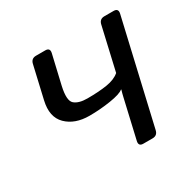

<svg xmlns="http://www.w3.org/2000/svg" viewBox="-121 -635 760 758"><g transform="rotate(-30 259.0 -256.5)"><path d="M71.8 -344.7 105.5 -490.7Q110.4 -512.7 132.3 -512.7H174.3Q196.3 -512.7 191.4 -490.7L160.6 -358.4Q147 -297.9 165.8 -281.5Q184.6 -265.1 224.1 -265.1Q275.4 -265.1 313 -271Q350.6 -276.9 372.1 -295.4L417 -490.7Q421.9 -512.7 443.8 -512.7H485.8Q507.8 -512.7 502.9 -490.7L394.5 -22Q389.6 0 367.7 0H325.7Q303.7 0 308.6 -22L349.6 -199.7Q352.5 -212.9 357.4 -229H355.5Q341.3 -216.8 293.2 -209.2Q245.1 -201.7 197.3 -201.7Q130.9 -201.7 93.3 -238.8Q55.7 -275.9 71.8 -344.7Z"/></g></svg>

Font: Istok
Style: Italic
Weight: 500
Italic angle: -13°
Designer: Andrey V. Panov
Foundry: Andrey V. Panov
Version: Version 1.0.3